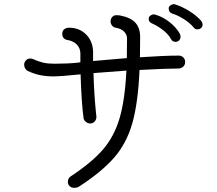

<svg xmlns="http://www.w3.org/2000/svg" viewBox="-20 -889 1040 922"><path d="M869 -591Q869 -577 859.5 -568.5Q850 -560 837 -560Q778 -560 650 -553Q643 -394 615.5 -297.5Q588 -201 528.5 -132.5Q469 -64 358 8Q349 13 337 13Q323 13 314.5 5Q306 -3 306 -16Q306 -32 318 -41Q420 -108 474 -170.5Q528 -233 554 -320.5Q580 -408 587 -550L429 -538Q432 -432 441 -347Q443 -333 443 -328Q443 -315 434.5 -305.5Q426 -296 413 -296Q402 -296 392 -304Q382 -312 381 -324Q371 -399 367 -532L356 -531Q266 -522 240 -522Q204 -522 173.5 -528Q143 -534 112 -549Q105 -553 100.5 -561Q96 -569 96 -578Q96 -590 104.5 -599Q113 -608 125 -608Q133 -608 139 -605Q166 -593 188 -588Q210 -583 242 -583Q307 -583 352 -588L366 -590V-631Q366 -658 348.5 -675.5Q331 -693 303 -697Q279 -702 279 -727Q279 -741 288.5 -748.5Q298 -756 311 -756Q362 -756 394.5 -722.5Q427 -689 427 -636V-596Q526 -605 589 -610Q590 -639 590 -704Q590 -723 575.5 -737.5Q561 -752 535 -756Q524 -758 517.5 -767Q511 -776 511 -786Q511 -799 519 -807.5Q527 -816 538 -816Q553 -816 560 -814Q609 -804 631 -779Q653 -754 653 -711Q653 -645 652 -614Q767 -622 839 -622Q851 -622 860 -613.5Q869 -605 869 -591ZM910 -757Q892 -779 862.5 -797.5Q833 -816 809 -823Q790 -829 790 -849Q790 -856 797 -862Q804 -868 813 -869Q819 -869 821 -868Q853 -858 888 -836.5Q923 -815 947 -788Q951 -783 953 -772Q953 -761 945.5 -754.5Q938 -748 929 -748Q916 -748 910 -757ZM801 -702Q789 -724 763.5 -744Q738 -764 713 -775Q703 -779 698.5 -784.5Q694 -790 694 -800Q694 -808 702 -814Q710 -820 719 -820Q722 -820 731 -817Q763 -807 794 -783Q825 -759 843 -728Q847 -720 847 -713Q847 -702 840 -695Q833 -688 823 -688Q816 -688 810 -691.5Q804 -695 801 -702Z"/></svg>

Font: Tsukimi Rounded
Style: Regular
Weight: 400
Designer: Takashi Funayama
Foundry: Takashi Funayama
Version: Version 1.032; ttfautohint (v1.8.3)